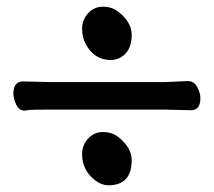

<svg xmlns="http://www.w3.org/2000/svg" viewBox="-20 -542 640 573"><path d="M310 -363Q262 -363 236 -410Q225 -430 225 -456.5Q225 -483 243 -502.5Q261 -522 287 -522Q313 -522 332 -508Q373 -476 373 -438.5Q373 -401 354.5 -382Q336 -363 310 -363ZM49 -299 131 -297H470Q477 -297 540 -300H541Q559 -300 568.5 -282.5Q578 -265 578 -249Q578 -213 550 -213L469 -215H130Q74 -215 65 -213.5Q56 -212 55 -212H53Q37 -212 28.5 -229.5Q20 -247 20 -263Q20 -299 49 -299ZM373 -64Q373 11 303 11Q284 11 265 -3Q225 -33 225 -82Q225 -109 243 -128.5Q261 -148 287 -148Q313 -148 332 -134Q373 -102 373 -64Z"/></svg>

Font: LXGW ZhenKai
Style: Regular
Weight: 400
Designer: LXGW / Fontworks Inc.
Foundry: LXGW / Fontworks Inc.
Version: Version 0.800;June 8, 2025